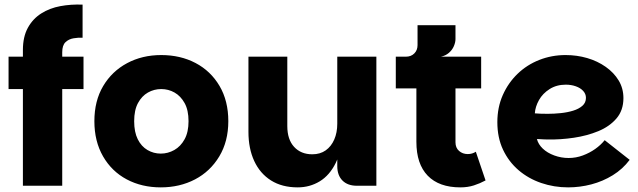

<svg xmlns="http://www.w3.org/2000/svg" viewBox="-20 -803 2760 830"><path d="M79 0V-418H17V-558H79V-587Q79 -644 100.5 -683Q122 -722 158.5 -745Q195 -768 241 -776.5Q287 -785 337 -783V-640Q319 -641 298 -637.5Q277 -634 263 -620.5Q249 -607 249 -577V-558H341V-418H249V0Z M675 7Q593 7 528 -27.5Q463 -62 425.5 -127Q388 -192 388 -279Q388 -367 426 -431Q464 -495 529.5 -530Q595 -565 677 -565Q760 -565 825.5 -530.5Q891 -496 929 -431.5Q967 -367 967 -279Q967 -192 928 -127Q889 -62 823 -27.5Q757 7 675 7ZM675 -139Q706 -139 733.5 -154.5Q761 -170 778 -201Q795 -232 795 -279Q795 -327 778 -357.5Q761 -388 734.5 -403Q708 -418 677 -418Q646 -418 619.5 -403Q593 -388 576.5 -357.5Q560 -327 560 -279Q560 -232 575.5 -201Q591 -170 617.5 -154.5Q644 -139 675 -139Z M1438 -85V-558H1607V0H1523Q1483 0 1460.5 -22.5Q1438 -45 1438 -85ZM1267 7Q1199 7 1151.5 -23Q1104 -53 1079 -107Q1054 -161 1054 -233V-558H1222V-258Q1222 -200 1251.5 -168Q1281 -136 1330 -136Q1364 -136 1388 -153Q1412 -170 1425 -200Q1438 -230 1438 -268L1461 -239Q1458 -153 1431.5 -99Q1405 -45 1362 -19Q1319 7 1267 7Z M1970 7Q1878 7 1829 -43.5Q1780 -94 1780 -190V-421H1691V-558H2060V-421H1949V-188Q1949 -164 1964.5 -150.5Q1980 -137 2002 -137Q2012 -137 2020.5 -139.5Q2029 -142 2037 -147L2079 -23Q2055 -10 2028.5 -1.5Q2002 7 1970 7ZM1735 -513V-558Q1757 -558 1771 -572Q1785 -586 1785 -608V-694H1949V-634Q1949 -620 1942 -603.5Q1935 -587 1920.5 -574.5Q1906 -562 1886 -558Z M2436 7Q2375 7 2319.5 -12Q2264 -31 2221.5 -67.5Q2179 -104 2154.5 -156Q2130 -208 2130 -275Q2130 -339 2153.5 -392Q2177 -445 2217.5 -484Q2258 -523 2311.5 -544Q2365 -565 2425 -565Q2474 -565 2518.5 -552Q2563 -539 2598.5 -514Q2634 -489 2654.5 -455Q2675 -421 2675 -379Q2675 -326 2645 -291Q2615 -256 2566.5 -236Q2518 -216 2460.5 -207.5Q2403 -199 2347 -200Q2340 -200 2330.5 -200.5Q2321 -201 2313 -201.5Q2305 -202 2301 -202Q2307 -179 2326.5 -160.5Q2346 -142 2376 -131Q2406 -120 2438 -120Q2470 -120 2499.5 -131Q2529 -142 2553 -159Q2577 -176 2594 -197L2702 -112Q2672 -72 2629 -45.5Q2586 -19 2536.5 -6Q2487 7 2436 7ZM2348 -311Q2375 -311 2404 -314Q2433 -317 2457.5 -324.5Q2482 -332 2497.5 -345.5Q2513 -359 2513 -380Q2513 -397 2501 -410Q2489 -423 2469 -430Q2449 -437 2426 -437Q2386 -437 2356 -418Q2326 -399 2310 -370.5Q2294 -342 2292 -313Q2301 -312 2316.5 -311.5Q2332 -311 2348 -311Z"/></svg>

Font: Parkinsans
Style: Bold
Weight: 700
Designer: Red Stone, Indian Type Foundry
Foundry: Indian Type Foundry
Version: Version 1.000